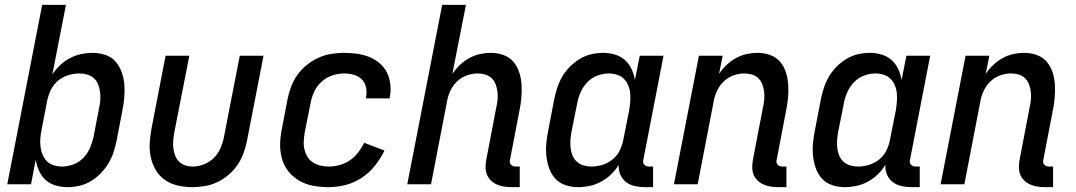

<svg xmlns="http://www.w3.org/2000/svg" viewBox="-20 -760 4440 792"><path d="M258 12Q233 12 209.5 5Q186 -2 168.5 -17.5Q151 -33 141.5 -54.5Q132 -76 127 -100L108 0H10L154 -740H252L196 -453Q210 -474 228.5 -491.5Q247 -509 269 -520.5Q291 -532 314.5 -537Q338 -542 361 -542Q389 -542 414.5 -533.5Q440 -525 456.5 -506Q473 -487 482 -462Q491 -437 493 -410.5Q495 -384 492.5 -356Q490 -328 484 -300L461 -180Q456 -156 448.5 -132.5Q441 -109 427.5 -86.5Q414 -64 395.5 -45Q377 -26 354.5 -12.5Q332 1 307 6.5Q282 12 258 12ZM236 -73Q259 -73 283 -82Q307 -91 324.5 -109.5Q342 -128 351.5 -150.5Q361 -173 366 -196L389 -316Q393 -333 394 -350Q395 -367 392.5 -383Q390 -399 384 -413.5Q378 -428 366.5 -438Q355 -448 339.5 -452.5Q324 -457 307 -457Q285 -457 262 -450Q239 -443 220 -427.5Q201 -412 190.5 -390.5Q180 -369 175 -347L152 -227Q148 -209 146.5 -191Q145 -173 147 -155.5Q149 -138 155.5 -122.5Q162 -107 173 -95.5Q184 -84 201 -78.5Q218 -73 236 -73Z M774 12Q743 12 714 5.5Q685 -1 661.5 -17Q638 -33 623.5 -57Q609 -81 602.5 -109.5Q596 -138 597.5 -168.5Q599 -199 605 -230L663 -530H761L699 -214Q696 -197 694.5 -180.5Q693 -164 695 -148.5Q697 -133 702.5 -118.5Q708 -104 718.5 -93.5Q729 -83 744 -78Q759 -73 776 -73Q798 -73 822 -82.5Q846 -92 863.5 -110Q881 -128 890.5 -151Q900 -174 904 -196L969 -530H1067L999 -180Q994 -155 985 -129.5Q976 -104 960.5 -81Q945 -58 923.5 -39.5Q902 -21 877 -9Q852 3 825.5 7.5Q799 12 774 12Z M1336 12Q1303 12 1272.5 6.5Q1242 1 1215.5 -14Q1189 -29 1170.5 -52Q1152 -75 1143.5 -104Q1135 -133 1135.5 -165Q1136 -197 1143 -230L1166 -350Q1171 -376 1180.5 -401.5Q1190 -427 1206.5 -450.5Q1223 -474 1245.5 -492Q1268 -510 1293 -521.5Q1318 -533 1345 -537.5Q1372 -542 1398 -542Q1425 -542 1451.5 -538.5Q1478 -535 1502 -525.5Q1526 -516 1545 -500Q1564 -484 1575.5 -462Q1587 -440 1590 -413.5Q1593 -387 1588 -360L1587 -354H1490V-358Q1494 -379 1490 -399Q1486 -419 1472.5 -432.5Q1459 -446 1439.5 -451.5Q1420 -457 1399 -457Q1375 -457 1350 -448.5Q1325 -440 1305.5 -422Q1286 -404 1275.5 -380.5Q1265 -357 1261 -334L1237 -214Q1234 -196 1233 -178Q1232 -160 1236 -143.5Q1240 -127 1248.5 -113Q1257 -99 1271 -90Q1285 -81 1301.5 -77Q1318 -73 1336 -73Q1358 -73 1380.5 -79Q1403 -85 1423 -98.5Q1443 -112 1457.5 -131Q1472 -150 1482 -171L1566 -139Q1550 -106 1526.5 -76.5Q1503 -47 1472 -26.5Q1441 -6 1405.5 3Q1370 12 1336 12Z M2124 12H2090Q2074 12 2058.5 9.5Q2043 7 2029.5 1Q2016 -5 2005 -15.5Q1994 -26 1988.5 -40Q1983 -54 1983 -70Q1983 -86 1986 -102L2027 -316Q2031 -333 2032.5 -349.5Q2034 -366 2032 -382Q2030 -398 2024.5 -412.5Q2019 -427 2008 -437.5Q1997 -448 1982 -452.5Q1967 -457 1950 -457Q1929 -457 1907 -449.5Q1885 -442 1867.5 -426Q1850 -410 1839.5 -389Q1829 -368 1825 -347L1758 0H1660L1804 -740H1902L1846 -455Q1859 -475 1877 -492Q1895 -509 1916 -520.5Q1937 -532 1959.5 -537Q1982 -542 2004 -542Q2032 -542 2057 -533Q2082 -524 2098 -505Q2114 -486 2122 -461Q2130 -436 2131.5 -409.5Q2133 -383 2130.5 -355.5Q2128 -328 2122 -300L2084 -102Q2082 -96 2083 -90.5Q2084 -85 2087.5 -81Q2091 -77 2096 -75Q2101 -73 2107 -73H2124Z M2365 12Q2337 12 2312 3.5Q2287 -5 2270 -24Q2253 -43 2244.5 -68Q2236 -93 2233.5 -119.5Q2231 -146 2234 -174Q2237 -202 2243 -230L2266 -350Q2271 -374 2278.5 -397.5Q2286 -421 2299 -443.5Q2312 -466 2331 -485Q2350 -504 2372.5 -517.5Q2395 -531 2419.5 -536.5Q2444 -542 2468 -542Q2493 -542 2516.5 -535Q2540 -528 2557.5 -512.5Q2575 -497 2585 -475.5Q2595 -454 2599 -430L2619 -530H2717L2634 -102Q2632 -96 2633 -90.5Q2634 -85 2637.5 -81Q2641 -77 2646 -75Q2651 -73 2657 -73H2674V12H2640Q2619 12 2598.5 7.5Q2578 3 2562.5 -9Q2547 -21 2539 -39.5Q2531 -58 2532 -80Q2519 -58 2500 -40Q2481 -22 2458.5 -10Q2436 2 2412 7Q2388 12 2365 12ZM2420 -73Q2442 -73 2465 -80Q2488 -87 2507 -102.5Q2526 -118 2536.5 -139.5Q2547 -161 2551 -183L2575 -303Q2578 -321 2579.5 -339Q2581 -357 2579.5 -374.5Q2578 -392 2571.5 -407.5Q2565 -423 2554 -434.5Q2543 -446 2526 -451.5Q2509 -457 2491 -457Q2468 -457 2444 -448Q2420 -439 2402.5 -420.5Q2385 -402 2375 -379.5Q2365 -357 2361 -334L2337 -214Q2334 -197 2333 -180Q2332 -163 2334 -147Q2336 -131 2342.5 -116.5Q2349 -102 2360.5 -92Q2372 -82 2387.5 -77.5Q2403 -73 2420 -73Z M3224 12H3190Q3174 12 3158.5 9.5Q3143 7 3129.5 1Q3116 -5 3105 -15.5Q3094 -26 3088.5 -40Q3083 -54 3083 -70Q3083 -86 3086 -102L3127 -316Q3131 -333 3132.5 -349.5Q3134 -366 3132 -382Q3130 -398 3124.5 -412.5Q3119 -427 3108 -437.5Q3097 -448 3082 -452.5Q3067 -457 3050 -457Q3029 -457 3007 -449.5Q2985 -442 2967.5 -426Q2950 -410 2939.5 -389Q2929 -368 2925 -347L2858 0H2760L2863 -530H2961L2946 -455Q2959 -475 2977 -492Q2995 -509 3016 -520.5Q3037 -532 3059.5 -537Q3082 -542 3104 -542Q3132 -542 3157 -533Q3182 -524 3198 -505Q3214 -486 3222 -461Q3230 -436 3231.5 -409.5Q3233 -383 3230.5 -355.5Q3228 -328 3222 -300L3184 -102Q3182 -96 3183 -90.5Q3184 -85 3187.5 -81Q3191 -77 3196 -75Q3201 -73 3207 -73H3224Z M3465 12Q3437 12 3412 3.5Q3387 -5 3370 -24Q3353 -43 3344.5 -68Q3336 -93 3333.5 -119.5Q3331 -146 3334 -174Q3337 -202 3343 -230L3366 -350Q3371 -374 3378.5 -397.5Q3386 -421 3399 -443.5Q3412 -466 3431 -485Q3450 -504 3472.5 -517.5Q3495 -531 3519.5 -536.5Q3544 -542 3568 -542Q3593 -542 3616.5 -535Q3640 -528 3657.5 -512.5Q3675 -497 3685 -475.5Q3695 -454 3699 -430L3719 -530H3817L3734 -102Q3732 -96 3733 -90.5Q3734 -85 3737.5 -81Q3741 -77 3746 -75Q3751 -73 3757 -73H3774V12H3740Q3719 12 3698.5 7.5Q3678 3 3662.5 -9Q3647 -21 3639 -39.5Q3631 -58 3632 -80Q3619 -58 3600 -40Q3581 -22 3558.5 -10Q3536 2 3512 7Q3488 12 3465 12ZM3520 -73Q3542 -73 3565 -80Q3588 -87 3607 -102.5Q3626 -118 3636.5 -139.5Q3647 -161 3651 -183L3675 -303Q3678 -321 3679.5 -339Q3681 -357 3679.5 -374.5Q3678 -392 3671.5 -407.5Q3665 -423 3654 -434.5Q3643 -446 3626 -451.5Q3609 -457 3591 -457Q3568 -457 3544 -448Q3520 -439 3502.5 -420.5Q3485 -402 3475 -379.5Q3465 -357 3461 -334L3437 -214Q3434 -197 3433 -180Q3432 -163 3434 -147Q3436 -131 3442.5 -116.5Q3449 -102 3460.5 -92Q3472 -82 3487.5 -77.5Q3503 -73 3520 -73Z M4324 12H4290Q4274 12 4258.5 9.5Q4243 7 4229.5 1Q4216 -5 4205 -15.5Q4194 -26 4188.5 -40Q4183 -54 4183 -70Q4183 -86 4186 -102L4227 -316Q4231 -333 4232.5 -349.5Q4234 -366 4232 -382Q4230 -398 4224.5 -412.5Q4219 -427 4208 -437.5Q4197 -448 4182 -452.5Q4167 -457 4150 -457Q4129 -457 4107 -449.5Q4085 -442 4067.5 -426Q4050 -410 4039.5 -389Q4029 -368 4025 -347L3958 0H3860L3963 -530H4061L4046 -455Q4059 -475 4077 -492Q4095 -509 4116 -520.5Q4137 -532 4159.5 -537Q4182 -542 4204 -542Q4232 -542 4257 -533Q4282 -524 4298 -505Q4314 -486 4322 -461Q4330 -436 4331.5 -409.5Q4333 -383 4330.5 -355.5Q4328 -328 4322 -300L4284 -102Q4282 -96 4283 -90.5Q4284 -85 4287.5 -81Q4291 -77 4296 -75Q4301 -73 4307 -73H4324Z"/></svg>

Font: Lode Dark
Style: Bold Italic
Weight: 700
Italic angle: -11°
Monospace: yes
Designer: Belleve Invis
Foundry: Belleve Invis
Version: Version 29.2.0; ttfautohint (v1.8.3)